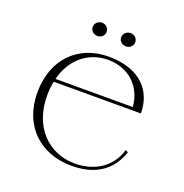

<svg xmlns="http://www.w3.org/2000/svg" viewBox="-121 -759 843 882"><g transform="rotate(20 300.0 -318.0)"><path d="M323 15C479 15 527 -79 545 -132L532 -138C515 -75 455 0 332 0C208 0 107 -93 107 -250C107 -275 109 -298 114 -320H540C540 -432 465 -514 315 -515C162 -516 60 -409 60 -249C60 -88 166 15 323 15ZM230 -586C248 -586 264 -599 264 -618C264 -638 248 -651 230 -651C212 -651 196 -637 196 -618C196 -599 212 -586 230 -586ZM370 -586C388 -586 404 -599 404 -618C404 -638 388 -651 370 -651C351 -651 335 -637 335 -618C335 -599 351 -586 370 -586ZM117 -335C144 -442 224 -501 317 -500C420 -499 488 -429 495 -335Z"/></g></svg>

Font: Sprat Thin
Style: Regular
Weight: 100
Designer: Ethan Nakache
Foundry: Collletttivo
Version: Version 2.000;Glyphs 3.2 (3217)